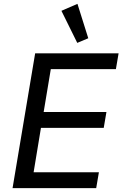

<svg xmlns="http://www.w3.org/2000/svg" viewBox="-20 -974 640 994"><path d="M45 0 162 -698H594L580 -616H243L206 -394H531L517 -312H192L154 -82H492L478 0ZM298 -918 381 -954 437 -776 380 -752Z"/></svg>

Font: IBM Plex Mono Text
Style: Italic
Weight: 450
Italic angle: -9°
Monospace: yes
Designer: Mike Abbink, Paul van der Laan, Pieter van Rosmalen
Foundry: Bold Monday
Version: Version 2.1